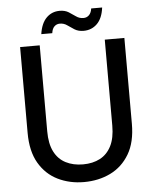

<svg xmlns="http://www.w3.org/2000/svg" viewBox="-59 -915 781 976"><g transform="rotate(-5 332.0 -427.0)"><path d="M330 12Q257 12 197 -17.5Q137 -47 101.5 -107.5Q66 -168 66 -262V-700H166V-261Q166 -198 186.5 -157.5Q207 -117 245 -97.5Q283 -78 333 -78Q383 -78 420 -97.5Q457 -117 477.5 -157.5Q498 -198 498 -261V-700H598V-262Q598 -168 562 -107.5Q526 -47 465.5 -17.5Q405 12 330 12ZM395 -754Q368 -754 349 -766Q330 -778 314 -789.5Q298 -801 277 -801Q261 -801 249.5 -790Q238 -779 235 -756H179Q187 -811 214.5 -838.5Q242 -866 282 -866Q309 -866 327.5 -854.5Q346 -843 362.5 -831Q379 -819 400 -819Q417 -819 428.5 -830.5Q440 -842 443 -864H499Q492 -809 464 -781.5Q436 -754 395 -754Z"/></g></svg>

Font: DM Sans 11pt Medium
Style: Regular
Weight: 500
Version: Version 4.004;gftools[0.9.30]